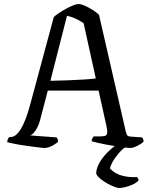

<svg xmlns="http://www.w3.org/2000/svg" viewBox="-20 -740 750 960"><path d="M202 0Q197 0 180.5 -2Q164 -4 141.5 -7Q119 -10 95 -13.5Q71 -17 50 -21.5Q29 -26 16 -29Q16 -37 19.5 -44.5Q23 -52 27 -55H34Q46 -55 58.5 -64.5Q71 -74 83.5 -94Q96 -114 108 -145Q120 -176 132 -221L249 -655Q257 -663 273.5 -674Q290 -685 309 -695.5Q328 -706 345.5 -713Q363 -720 372 -720Q385 -720 404 -711.5Q423 -703 443 -690.5Q463 -678 475 -666L609 -82Q612 -71 615.5 -64.5Q619 -58 634 -57L690 -53Q692 -50 694.5 -47.5Q697 -45 698 -32Q691 -25 679.5 -18Q668 -11 655 -5.5Q642 0 630 0Q622 0 602.5 -2.5Q583 -5 558 -9Q533 -13 509 -17.5Q485 -22 466 -26.5Q447 -31 438 -34Q438 -41 442 -48Q446 -55 448 -58H476Q493 -58 503 -60Q513 -62 515.5 -73Q518 -84 512 -111L473 -287H219L180 -138Q174 -116 165.5 -100.5Q157 -85 148.5 -75.5Q140 -66 130 -63L263 -53Q265 -51 267.5 -45.5Q270 -40 270 -31Q261 -23 249 -15.5Q237 -8 224.5 -4Q212 0 202 0ZM232 -336Q276 -337 320.5 -338.5Q365 -340 402 -342.5Q439 -345 459 -348L398 -624Q376 -639 355.5 -648Q335 -657 315 -661ZM574 200Q569 200 553.5 194.5Q538 189 519.5 179Q501 169 484.5 156Q468 143 461 129Q461 105 474.5 79Q488 53 511 28.5Q534 4 560 -14L621 -15Q593 3 572.5 27.5Q552 52 541 73Q530 94 530 103Q555 129 591 138.5Q627 148 665 145Q667 148 670 152.5Q673 157 673 162Q659 178 628 189Q597 200 574 200Z"/></svg>

Font: Texturina Medium 12pt Light
Style: Regular
Weight: 300
Version: Version 1.002